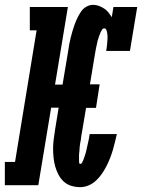

<svg xmlns="http://www.w3.org/2000/svg" viewBox="-50 -764 586 792"><path d="M281 8Q262 8 244 2.5Q226 -3 213 -15Q200 -27 191.5 -43Q183 -59 178 -76.5Q173 -94 171 -113Q169 -132 169 -151Q169 -170 171.5 -189Q174 -208 177 -228L192 -320H161L108 0H-30V-96H12L101 -639H73V-735H230L177 -415H208L231 -552Q233 -566 235.5 -580.5Q238 -595 241.5 -608.5Q245 -622 249 -636Q253 -650 258 -663.5Q263 -677 269.5 -690.5Q276 -704 284.5 -716.5Q293 -729 306.5 -736.5Q320 -744 334 -744Q347 -744 358.5 -739.5Q370 -735 380 -728.5Q390 -722 397.5 -712.5Q405 -703 411 -693L418 -735H516L486 -554H388Q389 -560 390 -566.5Q391 -573 391.5 -579Q392 -585 392.5 -591.5Q393 -598 393.5 -604.5Q394 -611 393.5 -617Q393 -623 392 -629Q391 -635 388.5 -641Q386 -647 380 -647Q374 -647 370.5 -641Q367 -635 364.5 -629.5Q362 -624 360 -618Q358 -612 356 -606.5Q354 -601 352.5 -595Q351 -589 350 -583.5Q349 -578 347.5 -572Q346 -566 345 -560Q344 -554 343 -548.5Q342 -543 341 -537L321 -416H361L346 -319H305L287 -212Q286 -208 285.5 -204Q285 -200 284.5 -196Q284 -192 283.5 -188Q283 -184 282 -180Q281 -176 280.5 -172Q280 -168 279.5 -164Q279 -160 278.5 -156Q278 -152 278 -148Q278 -144 277.5 -140Q277 -136 276.5 -132Q276 -128 276 -124Q276 -120 276 -116.5Q276 -113 276 -109Q276 -105 276 -101Q276 -97 276.5 -92.5Q277 -88 281 -88Q286 -88 288.5 -93Q291 -98 293 -102.5Q295 -107 296.5 -111.5Q298 -116 299.5 -120.5Q301 -125 302.5 -129.5Q304 -134 305 -138.5Q306 -143 307 -147.5Q308 -152 309 -156.5Q310 -161 311 -165.5Q312 -170 313 -174.5Q314 -179 315 -183.5Q316 -188 317 -193Q318 -198 318.5 -202.5Q319 -207 320 -211H432Q428 -194 424 -177Q420 -160 415 -143.5Q410 -127 403.5 -110.5Q397 -94 388.5 -77.5Q380 -61 369.5 -46Q359 -31 345.5 -18.5Q332 -6 315 1Q298 8 281 8Z"/></svg>

Font: Iosevka Curly Slab Oblique
Style: Bold
Weight: 700
Italic angle: -9°
Monospace: yes
Designer: Belleve Invis
Foundry: Belleve Invis
Version: Version 11.1.0; ttfautohint (v1.8.3)